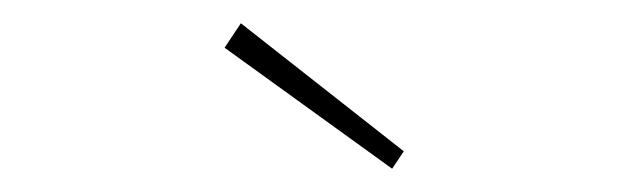

<svg xmlns="http://www.w3.org/2000/svg" viewBox="-20 -756 540 165"><path d="M317 -611 173 -715 187 -736 327 -626Z"/></svg>

Font: Lexend Mega Thin
Style: Regular
Weight: 250
Version: Version 1.007